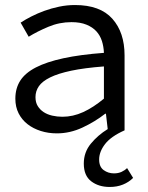

<svg xmlns="http://www.w3.org/2000/svg" viewBox="-20 -518 590 763"><path d="M408 -5Q369 19 341 53Q313 87 313 132Q313 180 342.5 202.5Q372 225 416 225Q445 225 468.5 215.5Q492 206 509 189L485 150Q476 159 463 165Q450 171 433 171Q410 171 392 158Q374 145 374 116Q374 85 397.5 54.5Q421 24 475 0V-298Q475 -389 426.5 -443.5Q378 -498 278 -498Q246 -498 215 -491.5Q184 -485 156.5 -475Q129 -465 104.5 -452.5Q80 -440 62 -428L94 -372Q128 -393 172 -411.5Q216 -430 264 -430Q299 -430 323.5 -420Q348 -410 363 -393.5Q378 -377 385 -355Q392 -333 393 -308Q299 -301 232 -286.5Q165 -272 122.5 -250Q80 -228 60.5 -197.5Q41 -167 41 -126Q41 -93 54 -67.5Q67 -42 89.5 -24.5Q112 -7 142 2.5Q172 12 206 12Q258 12 307.5 -11Q357 -34 398 -66H401ZM393 -126Q351 -91 310.5 -72.5Q270 -54 228 -54Q207 -54 187.5 -58.5Q168 -63 153.5 -72.5Q139 -82 130 -96.5Q121 -111 121 -132Q121 -156 134.5 -175.5Q148 -195 179.5 -210.5Q211 -226 263 -237Q315 -248 393 -254Z"/></svg>

Font: Codetta
Style: Regular
Weight: 400
Italic angle: -11°
Designer: Ulrich Proeller
Foundry: PROSA GmbH
Version: Version 2.00;September 29, 2018;FontCreator 11.5.0.2427 64-b